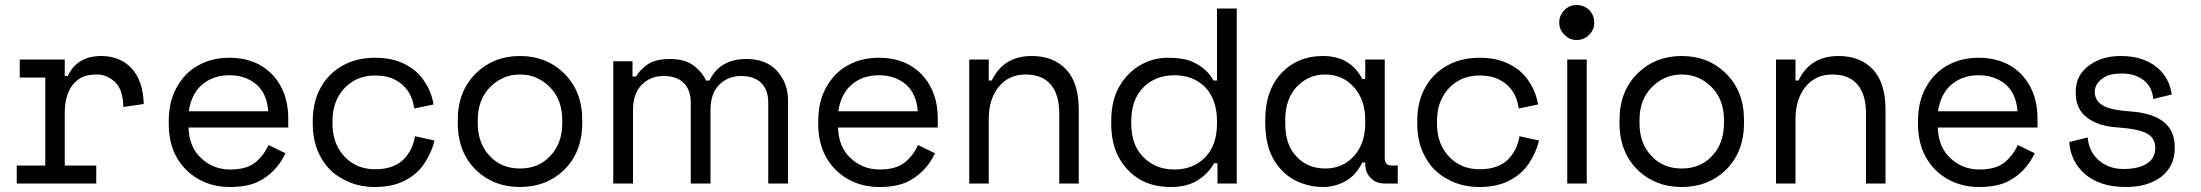

<svg xmlns="http://www.w3.org/2000/svg" viewBox="-20 -734 8805 768"><path d="M239 -430H251Q289 -510 385 -510Q460 -510 506 -461Q552 -412 555 -318L473 -306Q473 -374 440 -406Q407 -436 368 -436Q328 -436 306 -424Q283 -412 268 -391Q239 -350 239 -282V-72H365V0H47V-72H161V-424H59V-496H239Z M1012 -7Q968 14 899 14Q829 14 773 -18Q717 -50 686 -106Q655 -162 655 -238V-250Q655 -327 686 -383Q718 -442 772 -472Q827 -503 897 -503Q967 -503 1020 -474Q1074 -443 1103 -389Q1133 -334 1133 -260V-224H734Q737 -144 785 -101Q833 -56 901 -56Q967 -56 1002 -85Q1036 -113 1054 -154L1122 -121Q1085 -43 1012 -7ZM735 -289H1053Q1048 -358 1007 -395Q963 -433 898 -433Q832 -433 788 -395Q746 -359 735 -289Z M1678 -81Q1650 -38 1600 -12Q1550 14 1480 14Q1408 14 1353 -17Q1295 -47 1264 -104Q1231 -161 1231 -239V-250Q1231 -329 1264 -386Q1295 -441 1353 -473Q1408 -503 1480 -503Q1550 -503 1600 -477Q1650 -452 1678 -408Q1707 -364 1714 -316L1637 -300Q1626 -380 1562 -414Q1529 -432 1481 -432Q1431 -432 1394 -410Q1356 -388 1333 -347Q1310 -306 1310 -249V-240Q1310 -183 1333 -142Q1356 -101 1394 -79Q1431 -57 1481 -57Q1553 -57 1593 -95Q1631 -133 1640 -189L1718 -172Q1708 -127 1678 -81Z M2309 -254V-242Q2309 -124 2234 -52Q2164 14 2060 14Q1956 14 1886 -52Q1811 -124 1811 -242V-254Q1811 -371 1886 -443Q1956 -510 2060 -510Q2164 -510 2234 -443Q2309 -371 2309 -254ZM2180 -109Q2229 -159 2229 -242V-254Q2229 -335 2180 -385Q2130 -436 2060 -436Q1990 -436 1940 -385Q1891 -335 1891 -254V-242Q1891 -159 1940 -109Q1986 -60 2060 -60Q2134 -60 2180 -109Z M2804 -412H2818Q2859 -498 2966 -498Q3066 -498 3110 -420Q3132 -383 3132 -331V0H3053V-324Q3053 -374 3025 -402Q2997 -430 2944 -430Q2892 -430 2857 -395Q2822 -360 2822 -294V0H2743V-324Q2743 -374 2715 -402Q2687 -430 2634 -430Q2582 -430 2547 -395Q2512 -360 2512 -294V0H2433V-489H2510V-428H2524Q2537 -452 2570 -476Q2601 -498 2660 -498Q2718 -498 2753 -473Q2788 -447 2804 -412Z M3610 -7Q3566 14 3497 14Q3427 14 3371 -18Q3315 -50 3284 -106Q3253 -162 3253 -238V-250Q3253 -327 3284 -383Q3316 -442 3370 -472Q3425 -503 3495 -503Q3565 -503 3618 -474Q3672 -443 3701 -389Q3731 -334 3731 -260V-224H3332Q3335 -144 3383 -101Q3431 -56 3499 -56Q3565 -56 3600 -85Q3634 -113 3652 -154L3720 -121Q3683 -43 3610 -7ZM3333 -289H3651Q3646 -358 3605 -395Q3561 -433 3496 -433Q3430 -433 3386 -395Q3344 -359 3333 -289Z M3935 -258V0H3857V-496H3935V-412H3947Q3994 -510 4107 -510Q4193 -510 4244 -457Q4295 -403 4295 -296V0H4217V-280Q4217 -357 4182 -397Q4148 -436 4082 -436Q4016 -436 3976 -388Q3935 -338 3935 -258Z M4836 -81Q4817 -44 4774 -15Q4731 14 4663 14Q4592 14 4540 -16Q4488 -46 4456 -103Q4425 -159 4425 -238V-251Q4425 -330 4456 -386Q4488 -442 4540 -473Q4592 -503 4650 -503Q4709 -503 4742 -490Q4805 -465 4834 -412H4848V-700H4927V0H4850V-81ZM4505 -240Q4505 -153 4554 -105Q4602 -56 4678 -56Q4753 -56 4801 -105Q4848 -154 4848 -240V-249Q4848 -335 4801 -385Q4753 -433 4678 -433Q4602 -433 4554 -385Q4505 -336 4505 -249Z M5271 -510Q5382 -510 5429 -418H5441V-496H5519V-102Q5519 -72 5546 -72H5571V0H5518Q5484 0 5463 -22Q5441 -44 5441 -78V-84H5429Q5405 -34 5363 -10Q5320 14 5272 14Q5225 14 5182 -3Q5138 -20 5108 -52Q5041 -120 5041 -240V-256Q5041 -374 5108 -444Q5172 -510 5271 -510ZM5441 -242V-254Q5441 -334 5396 -385Q5350 -436 5281 -436Q5213 -436 5166 -386Q5121 -336 5121 -256V-240Q5121 -154 5166 -108Q5210 -60 5281 -60Q5352 -60 5397 -111Q5441 -161 5441 -242Z M6096 -81Q6068 -38 6018 -12Q5968 14 5898 14Q5826 14 5771 -17Q5713 -47 5682 -104Q5649 -161 5649 -239V-250Q5649 -329 5682 -386Q5713 -441 5771 -473Q5826 -503 5898 -503Q5968 -503 6018 -477Q6068 -452 6096 -408Q6125 -364 6132 -316L6055 -300Q6044 -380 5980 -414Q5947 -432 5899 -432Q5849 -432 5812 -410Q5774 -388 5751 -347Q5728 -306 5728 -249V-240Q5728 -183 5751 -142Q5774 -101 5812 -79Q5849 -57 5899 -57Q5971 -57 6011 -95Q6049 -133 6058 -189L6136 -172Q6126 -127 6096 -81Z M6217 -644Q6217 -673 6238 -694Q6258 -714 6287 -714Q6315 -714 6337 -694Q6357 -672 6357 -644Q6357 -615 6337 -595Q6316 -574 6287 -574Q6258 -574 6238 -595Q6217 -614 6217 -644ZM6249 0V-72V-424V-496H6327V-72V0Z M6956 -254V-242Q6956 -124 6881 -52Q6811 14 6707 14Q6603 14 6533 -52Q6458 -124 6458 -242V-254Q6458 -371 6533 -443Q6603 -510 6707 -510Q6811 -510 6881 -443Q6956 -371 6956 -254ZM6827 -109Q6876 -159 6876 -242V-254Q6876 -335 6827 -385Q6777 -436 6707 -436Q6637 -436 6587 -385Q6538 -335 6538 -254V-242Q6538 -159 6587 -109Q6633 -60 6707 -60Q6781 -60 6827 -109Z M7162 -258V0H7084V-496H7162V-412H7174Q7221 -510 7334 -510Q7420 -510 7471 -457Q7522 -403 7522 -296V0H7444V-280Q7444 -357 7409 -397Q7375 -436 7309 -436Q7243 -436 7203 -388Q7162 -338 7162 -258Z M8009 -7Q7965 14 7896 14Q7826 14 7770 -18Q7714 -50 7683 -106Q7652 -162 7652 -238V-250Q7652 -327 7683 -383Q7715 -442 7769 -472Q7824 -503 7894 -503Q7964 -503 8017 -474Q8071 -443 8100 -389Q8130 -334 8130 -260V-224H7731Q7734 -144 7782 -101Q7830 -56 7898 -56Q7964 -56 7999 -85Q8033 -113 8051 -154L8119 -121Q8082 -43 8009 -7ZM7732 -289H8050Q8045 -358 8004 -395Q7960 -433 7895 -433Q7829 -433 7785 -395Q7743 -359 7732 -289Z M8390 -313Q8419 -294 8504 -288Q8679 -275 8679 -146V-140Q8679 -70 8625 -27Q8572 14 8483 14Q8376 14 8315 -42Q8262 -92 8257 -166L8331 -184Q8335 -128 8375 -93Q8415 -58 8474 -58Q8534 -58 8568 -80Q8601 -101 8601 -142Q8601 -182 8568 -200Q8535 -218 8455 -224Q8375 -228 8329 -263Q8283 -297 8283 -362V-368Q8283 -435 8339 -474Q8389 -510 8463 -510Q8555 -510 8611 -462Q8658 -421 8667 -356L8593 -338Q8589 -386 8555 -413Q8521 -440 8467 -440Q8422 -440 8399 -426Q8359 -402 8359 -367Q8359 -332 8390 -313Z"/></svg>

Font: Rilu
Style: Regular
Weight: 500
Designer: Alí Sinisterra
Foundry: Alí Sinisterra
Version: 0.1